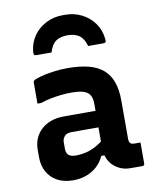

<svg xmlns="http://www.w3.org/2000/svg" viewBox="-90 -882 780 961"><g transform="rotate(-10 300.0 -401.5)"><path d="M510 -341Q510 -316 510 -292.5Q510 -269 510 -244.5Q510 -220 510 -195.5Q510 -171 510 -148Q510 -140 511.5 -134Q513 -128 517 -124Q520 -121 525.5 -119.5Q531 -118 538 -118Q541 -118 543.5 -118Q546 -118 549 -118H568Q568 -91 568 -64.5Q568 -38 568 -11Q568 -6 565 -3Q562 0 557 0Q552 0 532.5 0Q513 0 498 0Q470 0 448 -9Q426 -18 409 -34.5Q392 -51 383 -74Q374 -97 374 -126Q374 -157 374 -189Q374 -221 374 -252Q374 -269 374 -284.5Q374 -300 374 -316Q374 -332 374 -348Q374 -377 364 -393.5Q354 -410 331.5 -417Q309 -424 271 -424Q243 -424 216.5 -421Q190 -418 164.5 -413Q139 -408 113 -399H94Q94 -426 94 -453Q94 -480 94 -506Q94 -510 95 -512Q96 -514 97 -515Q103 -521 130.5 -529Q158 -537 196 -542.5Q234 -548 271 -548Q334 -548 379 -536.5Q424 -525 453 -500Q482 -475 496 -435.5Q510 -396 510 -341ZM190 -152Q190 -131 201.5 -120.5Q213 -110 237 -110Q264 -110 290 -116Q316 -122 341.5 -136Q367 -150 393 -172V-86H363Q350 -56 326.5 -34.5Q303 -13 272 -1.5Q241 10 204 10Q158 10 124.5 -8Q91 -26 73 -58.5Q55 -91 55 -134V-169Q55 -202 66 -228Q77 -254 97.5 -273Q118 -292 147 -302.5Q176 -313 212 -313Q247 -313 280.5 -313Q314 -313 344.5 -313Q375 -313 402 -313Q411 -313 415.5 -297Q420 -281 421 -261.5Q422 -242 422 -229Q390 -229 360 -229Q330 -229 299.5 -229Q269 -229 237 -229Q225 -229 216.5 -226Q208 -223 202 -217Q197 -211 193.5 -203.5Q190 -196 190 -187ZM301 -710Q264 -710 241.5 -694Q219 -678 208 -639Q189 -639 170.5 -639Q152 -639 132 -639Q122 -639 119.5 -643Q117 -647 118 -661Q123 -706 147.5 -740Q172 -774 210.5 -793.5Q249 -813 294 -813H308Q353 -813 391.5 -793.5Q430 -774 454.5 -740Q479 -706 484 -661Q486 -647 483 -643Q480 -639 470 -639Q450 -639 431.5 -639Q413 -639 394 -639Q383 -678 360.5 -694Q338 -710 301 -710Z"/></g></svg>

Font: Recursive
Style: Bold
Weight: 700
Version: Version 1.085